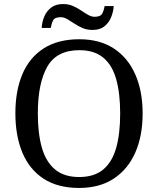

<svg xmlns="http://www.w3.org/2000/svg" viewBox="-20 -919 782 949"><path d="M371 10Q265 10 195 -36Q125 -82 90.5 -165Q56 -248 56 -359Q56 -470 90.5 -552Q125 -634 195.5 -679.5Q266 -725 372 -725Q473 -725 542.5 -679.5Q612 -634 648.5 -551.5Q685 -469 685 -358Q685 -247 648.5 -164.5Q612 -82 542 -36Q472 10 371 10ZM371 -44Q446 -44 490.5 -81.5Q535 -119 554.5 -189Q574 -259 574 -358Q574 -457 554.5 -527Q535 -597 490.5 -634Q446 -671 372 -671Q260 -671 213.5 -589Q167 -507 167 -358Q167 -259 187 -189Q207 -119 252 -81.5Q297 -44 371 -44ZM437 -771Q410 -771 388 -780.5Q366 -790 347.5 -802.5Q329 -815 312.5 -824.5Q296 -834 280 -834Q250 -834 242 -817.5Q234 -801 231 -781H186Q188 -812 199.5 -838.5Q211 -865 233.5 -882Q256 -899 292 -899Q319 -899 340.5 -889.5Q362 -880 380.5 -867.5Q399 -855 415.5 -845.5Q432 -836 448 -836Q477 -836 485.5 -852.5Q494 -869 497 -889H542Q540 -859 528.5 -832Q517 -805 495 -788Q473 -771 437 -771Z"/></svg>

Font: Noto Serif Armenian
Style: Regular
Weight: 400
Designer: Monotype Design Team
Foundry: Monotype Imaging Inc.
Version: Version 2.007